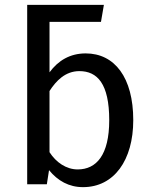

<svg xmlns="http://www.w3.org/2000/svg" viewBox="-20 -759 626 791"><path d="M92 -739V0H173L182 -58C218 -14 264 12 322 12C450 12 529 -99 529 -264C529 -440 452 -539 333 -539C269 -539 220 -510 184 -461V-669H396L408 -739ZM184 -384C211 -426 249 -466 307 -466C381 -466 430 -414 430 -264C430 -120 377 -61 300 -61C253 -61 211 -90 184 -132Z"/></svg>

Font: FiraGO Unicode
Style: Regular
Weight: 400
Designer: bBox Type
Foundry: bBox Type GmbH
Version: Version 1.001;PS 001.001;hotconv 1.0.88;makeotf.lib2.5.64775